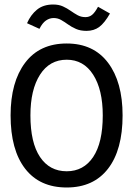

<svg xmlns="http://www.w3.org/2000/svg" viewBox="-20 -821 590 852"><path d="M276 11Q156 11 91.5 -72.5Q27 -156 27 -309Q27 -457 91.5 -542.5Q156 -628 276 -628Q395 -628 459.5 -542.5Q524 -457 524 -309Q524 -156 459.5 -72.5Q395 11 276 11ZM276 -61Q351 -61 393.5 -124.5Q436 -188 436 -309Q436 -423 393.5 -489.5Q351 -556 276 -556Q200 -556 157.5 -489.5Q115 -423 115 -309Q115 -188 157.5 -124.5Q200 -61 276 -61ZM415 -791 468 -761Q444 -719 420.5 -701.5Q397 -684 364 -684Q337 -684 317.5 -692.5Q298 -701 282 -712.5Q266 -724 251 -732.5Q236 -741 218 -741Q200 -741 184 -730Q168 -719 155 -693L100 -718Q116 -755 144 -778Q172 -801 216 -801Q241 -801 259.5 -792.5Q278 -784 293.5 -773Q309 -762 324.5 -753.5Q340 -745 359 -745Q376 -745 388.5 -755Q401 -765 415 -791Z"/></svg>

Font: Inconsolata SemiExpanded Medium
Style: Regular
Weight: 500
Width: 6
Monospace: yes
Designer: Raph Levien, Cyreal, Brenton Simpson
Foundry: Raph Levien, Cyreal, Google
Version: Version 3.001; ttfautohint (v1.8.2.53-6de2)